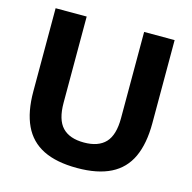

<svg xmlns="http://www.w3.org/2000/svg" viewBox="-109 -849 966 967"><g transform="rotate(15 374.0 -365.0)"><path d="M375.5 9.5Q267.5 9.5 198.5 -25Q129.5 -59.5 96.5 -129.8Q63.5 -200 63.5 -306.5V-740H225.5V-290.5Q225.5 -202.5 263 -163Q300.5 -123.5 375.5 -123.5Q450.5 -123.5 487.8 -163Q525 -202.5 525 -290.5V-740H684V-306.5Q684 -200 651.5 -129.8Q619 -59.5 550.5 -25Q482 9.5 375.5 9.5Z"/></g></svg>

Font: Encode Sans SC
Style: Bold
Weight: 700
Version: Version 3.002